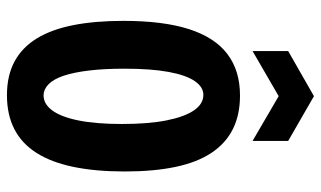

<svg xmlns="http://www.w3.org/2000/svg" viewBox="-210 -722 945 566"><g transform="rotate(90 263.0 -438.5)"><path d="M260 14Q202 14 160.5 -8.5Q119 -31 92.5 -74.5Q66 -118 53.5 -182Q41 -246 41 -329Q41 -447 65.5 -523Q90 -599 139 -636Q188 -673 261 -673Q318 -673 360 -652Q402 -631 430 -589Q458 -547 471.5 -483Q485 -419 485 -333Q485 -247 471.5 -182Q458 -117 430.5 -73.5Q403 -30 360.5 -8Q318 14 260 14ZM261 -94Q286 -94 305 -119.5Q324 -145 334.5 -196.5Q345 -248 345 -325Q345 -403 334.5 -456Q324 -509 305 -537Q286 -565 259 -565Q236 -565 218.5 -539.5Q201 -514 191.5 -462.5Q182 -411 182 -332Q182 -272 187.5 -227Q193 -182 203 -152.5Q213 -123 228 -108.5Q243 -94 261 -94ZM130 -710V-815L263 -891L395 -815V-710L263 -787Z"/></g></svg>

Font: Bricolage Grotesque Condensed
Style: Bold
Weight: 700
Width: 3
Designer: Mathieu Triay
Foundry: Atelier Triay
Version: Version 1.001;gftools[0.9.33.dev8+g029e19f]